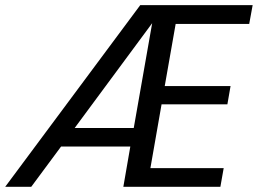

<svg xmlns="http://www.w3.org/2000/svg" viewBox="-60 -718 991 738"><path d="M524.9 -628.9 227.1 -226.1H454.1ZM897.9 -626H615.2L573.2 -387.2H826.2L814 -316.9H561L518.1 -71.8H799.8L787.1 0H414.1L440.9 -154.8H174.8L60.1 0H-40L479 -698.2H911.1Z"/></svg>

Font: SVN-Poppins
Style: Italic
Weight: 400
Italic angle: -10°
Designer: Ninad Kale (Devanagari), Jonny Pinhorn (Latin)
Foundry: Indian Type Foundry
Version: Version 3.002 2017